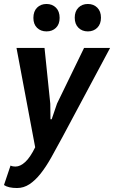

<svg xmlns="http://www.w3.org/2000/svg" viewBox="-37 -741 574 966"><path d="M216 -219 217 -141H223L250 -220L386 -500H517L277 -51Q247 5 220.5 52Q194 99 167 133Q140 167 111 186Q82 205 49 205Q5 205 -17 190L16 92Q22 95 28.5 96Q35 97 41 97Q65 97 90 74Q115 51 140 0L46 -500H187ZM131 -651Q131 -684 149.5 -702.5Q168 -721 197 -721Q226 -721 244.5 -702.5Q263 -684 263 -651Q263 -619 244.5 -601Q226 -583 197 -583Q168 -583 149.5 -601Q131 -619 131 -651ZM339 -652Q339 -684 357.5 -702.5Q376 -721 405 -721Q434 -721 452.5 -702.5Q471 -684 471 -652Q471 -620 452.5 -601.5Q434 -583 405 -583Q376 -583 357.5 -601.5Q339 -620 339 -652Z"/></svg>

Font: PT Sans
Style: Bold Italic
Weight: 700
Italic angle: -12°
Designer: A.Korolkova, O.Umpeleva, V.Yefimov
Foundry: ParaType Ltd
Version: Version 2.003W OFL